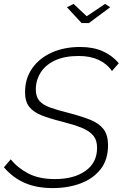

<svg xmlns="http://www.w3.org/2000/svg" viewBox="-26 -955 629 981"><path d="M243 6Q162 6 101.5 -20Q41 -46 -6 -100L29 -141Q63 -98 118 -69Q173 -40 254 -40Q352 -40 411 -82Q470 -124 470 -200Q470 -240 449 -264Q428 -288 388 -303.5Q348 -319 289 -334Q229 -349 187 -365.5Q145 -382 123.5 -409Q102 -436 102 -484Q102 -554 138.5 -606Q175 -658 238.5 -686.5Q302 -715 383 -715Q450 -715 498.5 -693.5Q547 -672 581 -632L546 -592Q521 -629 478 -649Q435 -669 376 -669Q303 -669 254.5 -646Q206 -623 181.5 -584Q157 -545 157 -498Q157 -461 175 -440Q193 -419 230.5 -405.5Q268 -392 325 -378Q390 -361 435 -343Q480 -325 503 -295Q526 -265 526 -213Q526 -139 488 -90.5Q450 -42 386 -18Q322 6 243 6ZM316 -918 350 -935 417 -872 511 -935 537 -918 428 -837H391Z"/></svg>

Font: Raleway Light
Style: Italic
Weight: 300
Italic angle: -12°
Designer: Matt McInerney, Pablo Impallari, Rodrigo Fuenzalida
Foundry: Matt McInerney, Pablo Impallari, Rodrigo Fuenzalida
Version: Version 4.026